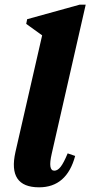

<svg xmlns="http://www.w3.org/2000/svg" viewBox="-20 -785 386 820"><path d="M147 15Q12 15 46 -136L160 -634L92 -683L96 -703L320 -765H346L201 -129Q184 -56 212 -56Q226 -56 239 -72.5Q252 -89 269 -130L301 -119Q265 15 147 15Z"/></svg>

Font: Platypi
Style: Bold Italic
Weight: 700
Italic angle: -13°
Designer: David Sargent
Foundry: Bolt Cutter Type
Version: Version 1.200; ttfautohint (v1.8.4.7-5d5b)